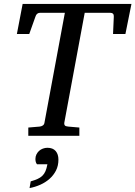

<svg xmlns="http://www.w3.org/2000/svg" viewBox="-20 -691 689 977"><path d="M618.2 -518.1H555.2L559.1 -606Q560.5 -626 540 -626H411.1L307.1 -65.9Q305.7 -58.6 309.6 -53.2Q313.5 -47.9 327.1 -46.9L383.8 -42V0H124V-42L182.1 -46.9Q190.9 -47.9 197.8 -52.5Q204.6 -57.1 206.1 -65.9L310.1 -626H185.1Q166 -626 160.2 -606L128.9 -518.1H65.9L95.2 -670.9H648.9ZM277.3 121.1Q277.3 152.3 264.9 176.8Q252.4 201.2 231.9 219.2Q211.4 237.3 185.1 249Q158.7 260.7 130.4 266.1L136.2 231.9Q156.7 226.1 170.9 219.7Q185.1 213.4 195.1 203.9Q205.1 194.3 211.2 180.4Q217.3 166.5 221.2 145H168.5Q163.6 139.6 161.9 132.3Q160.2 125 160.2 118.2Q160.2 105.5 165.3 95Q170.4 84.5 178.7 76.9Q187 69.3 198.2 65.2Q209.5 61 221.2 61Q249 61 263.2 77.4Q277.3 93.8 277.3 121.1Z"/></svg>

Font: Charis SIL
Style: Italic
Weight: 400
Italic angle: -11°
Foundry: SIL International
Version: Version 4.112